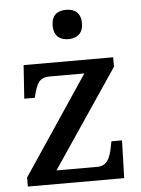

<svg xmlns="http://www.w3.org/2000/svg" viewBox="-54 -806 624 848"><g transform="rotate(-5 258.0 -381.5)"><path d="M271 -633C306 -633 336 -651 336 -698C336 -746 306 -763 271 -763C234 -763 206 -746 206 -698C206 -651 234 -633 271 -633ZM35 0H462L467 -167H420L415 -142C406 -95 392 -60 348 -60H167L460 -494V-536H63L53 -388H100L102 -398C116 -451 127 -476 174 -476H327L35 -40Z"/></g></svg>

Font: Noto Serif Thai Medium
Style: Regular
Weight: 500
Designer: Monotype Design Team
Foundry: Monotype Imaging Inc.
Version: Version 1.901;PS 001.901;hotconv 1.0.88;makeotf.lib2.5.64775